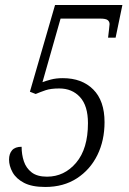

<svg xmlns="http://www.w3.org/2000/svg" viewBox="-20 -734 512 764"><path d="M160 10Q107 10 75.5 -6.5Q44 -23 30 -48.5Q16 -74 16 -99Q16 -122 28 -136Q40 -150 66 -150Q66 -119 75 -92Q84 -65 106 -48Q128 -31 167 -31Q236 -31 283 -86.5Q330 -142 330 -244Q330 -313 298.5 -347.5Q267 -382 216 -382Q182 -382 161.5 -375Q141 -368 122 -360L99 -369L199 -714H467L440 -584H410Q412 -603 414 -618Q416 -633 416 -638Q416 -648 408.5 -654Q401 -660 379 -660H221L149 -407Q162 -412 182.5 -417.5Q203 -423 230 -423Q306 -423 351 -378Q396 -333 396 -248Q396 -175 367.5 -117Q339 -59 286 -24.5Q233 10 160 10Z"/></svg>

Font: Noto Serif Condensed Light
Style: Italic
Weight: 300
Width: 3
Italic angle: -12°
Designer: Monotype Design Team
Foundry: Monotype Imaging Inc.
Version: Version 2.014; ttfautohint (v1.8.4.7-5d5b)